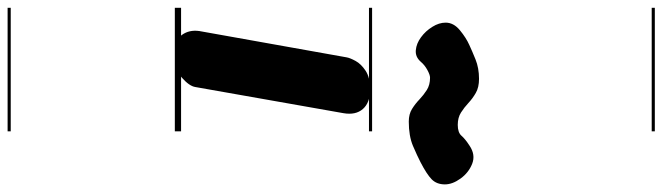

<svg xmlns="http://www.w3.org/2000/svg" viewBox="-628 -647 1698 492"><g transform="rotate(90 221.0 -401.0)"><path d="M114 0Q77.5 0 64.2 -18.5Q51 -37 54.5 -62.5L122 -440.5Q123.5 -449 131.2 -463.2Q139 -477.5 156.5 -489Q174 -500.5 204 -500.5Q238 -500.5 254.2 -482Q270.5 -463.5 265 -432L198 -52.5Q195.5 -37 174.5 -18.5Q153.5 0 114 0ZM114 0Q77.5 0 64.2 -18.5Q51 -37 54.5 -62.5L122 -440.5Q123.5 -449 131.2 -463.2Q139 -477.5 156.5 -489Q174 -500.5 204 -500.5Q238 -500.5 254.2 -482Q270.5 -463.5 265 -432L198 -52.5Q195.5 -37 174.5 -18.5Q153.5 0 114 0ZM286.5 -599.5Q267.5 -599.5 254.2 -607.8Q241 -616 229.8 -626.8Q218.5 -637.5 205.5 -645.8Q192.5 -654 174 -654Q167 -654 154.5 -647.2Q142 -640.5 133.5 -630.5Q121 -616 103.8 -617.5Q86.5 -619 70.5 -630.8Q54.5 -642.5 43.8 -659.8Q33 -677 33 -694Q33 -714.5 52.5 -730.5Q72 -746.5 90 -754.5Q105 -761.5 127.2 -770.5Q149.5 -779.5 177 -779.5Q199 -779.5 213.2 -771.2Q227.5 -763 239 -752.2Q250.5 -741.5 263.5 -733.2Q276.5 -725 295 -725Q314.5 -725 322.8 -734.5Q331 -744 348 -755Q371.5 -771 394.5 -762Q417.5 -753 432.5 -732.2Q447.5 -711.5 447.5 -692Q447.5 -671 434.5 -658.2Q421.5 -645.5 390.5 -629.5Q374 -621 348.8 -610.2Q323.5 -599.5 286.5 -599.5ZM-5 420.5H311.5V428.5H-5ZM-5 -16H311.5V0H-5ZM-5 -505.5H311.5V-497.5H-5ZM-5 -1230H311.5V-1222H-5Z"/></g></svg>

Font: Edu VIC WA NT Pre Guide
Style: Regular
Weight: 400
Designer: Tina and Corey Anderson, Eben Sorkin, Mirko Velimirovic
Foundry: Google for Education
Version: Version 1.000